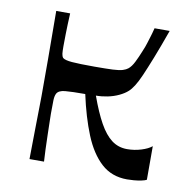

<svg xmlns="http://www.w3.org/2000/svg" viewBox="-63 -551 622 625"><g transform="rotate(10 248.0 -239.0)"><path d="M120 -489Q118 -449 117.5 -420.5Q117 -392 117 -380Q117 -363 118 -355Q119 -347 123 -342Q130 -336 153.5 -334Q177 -332 228 -332Q267 -332 288.5 -333Q310 -334 321 -337.5Q332 -341 338 -346Q348 -354 356.5 -371Q365 -388 373 -408Q381 -427 384 -437.5Q387 -448 390.5 -458.5Q394 -469 399 -489H449Q429 -433 414 -395Q399 -357 388.5 -333Q378 -309 369 -295Q360 -281 352 -274Q341 -264 324 -256Q307 -248 287.5 -244Q268 -240 249 -240Q268 -187 287 -153Q306 -119 328 -102.5Q350 -86 379 -86Q403 -86 425.5 -93Q448 -100 460 -110V1Q455 4 443 6.5Q431 9 418.5 10Q406 11 396 11Q345 11 310.5 -20.5Q276 -52 253 -108.5Q230 -165 214 -239Q170 -239 148 -237Q126 -235 120 -223Q116 -215 115.5 -201Q115 -187 115 -157Q115 -150 115.5 -131Q116 -112 116.5 -87.5Q117 -63 118 -39Q119 -15 120 1H72Q73 -70 73.5 -109.5Q74 -149 74.5 -170.5Q75 -192 75 -207Q75 -222 75 -244Q75 -268 75 -330.5Q75 -393 74 -489Z"/></g></svg>

Font: Ojuju SemiBold
Style: Regular
Weight: 600
Designer: Chisaokwu Joboson, Mirko Velimirovic
Foundry: Udi Foundry
Version: Version 1.000